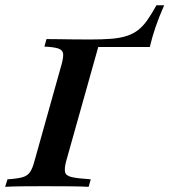

<svg xmlns="http://www.w3.org/2000/svg" viewBox="-41 -722 655 742"><path d="M-21 0 -12.1 -29Q26.6 -31.5 46 -37.1Q65.3 -42.7 75 -56.9Q84.7 -71 91.9 -98.4L196.8 -472.6Q204.8 -501.6 202.8 -515.3Q200.8 -529 183.9 -534.7Q166.9 -540.3 130.6 -541.9L138.7 -571Q156.5 -571 183.1 -570.6Q209.7 -570.2 241.9 -569.8Q274.2 -569.4 307.3 -569.4Q355.6 -569.4 389.9 -572.2Q424.2 -575 448.8 -583.1Q473.4 -591.1 492.3 -605.6Q511.3 -620.2 527.8 -643.5Q544.4 -666.9 563.7 -701.6H593.5Q573.4 -656.5 560.1 -617.3Q546.8 -578.2 537.9 -540.3H338.7L214.5 -98.4Q207.3 -71 210.5 -56.9Q213.7 -42.7 236.7 -37.5Q259.7 -32.3 309.7 -29L301.6 0Q272.6 -1.6 228.6 -2Q184.7 -2.4 128.2 -2.4Q81.5 -2.4 44 -2Q6.5 -1.6 -21 0Z"/></svg>

Font: Playfair 5pt SemiExpanded Light
Style: Bold Italic
Weight: 700
Italic angle: -15.6°
Version: Version 2.001;gftools[0.9.30]